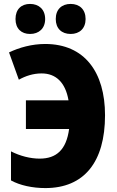

<svg xmlns="http://www.w3.org/2000/svg" viewBox="-20 -948 594 978"><path d="M59 -851C59 -802 89 -775 133 -775C178 -775 210 -803 210 -851C210 -900 178 -928 133 -928C89 -928 59 -901 59 -851ZM264 -851C264 -803 294 -775 340 -775C385 -775 416 -803 416 -851C416 -900 385 -928 340 -928C295 -928 264 -901 264 -851ZM211 10C408 10 515 -122 515 -361C515 -580 411 -724 210 -724C143 -724 78 -706 26 -681L76 -542C110 -561 149 -574 192 -574C264 -574 313 -529 329 -437H112V-291H332C318 -186 268 -140 182 -140C135 -140 83 -153 36 -177V-29C81 -4 145 10 211 10Z"/></svg>

Font: Noto Sans Condensed Black
Style: Regular
Weight: 900
Width: 3
Designer: Monotype Design Team
Foundry: Monotype Imaging Inc.
Version: Version 2.013